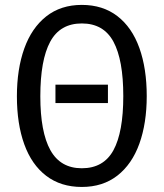

<svg xmlns="http://www.w3.org/2000/svg" viewBox="-20 -737 655 769"><path d="M307.7 11.8Q223.6 11.8 165.1 -32.8Q106.7 -77.4 77.2 -159.2Q47.7 -241 47.7 -351.3Q47.7 -460 77.2 -542.6Q106.7 -625.1 165.1 -671.3Q223.6 -717.4 307.7 -717.4Q391.8 -717.4 450.3 -672.3Q508.7 -627.2 538.2 -544.9Q567.7 -462.6 567.7 -352.3Q567.7 -243.6 538.2 -161.5Q508.7 -79.5 450.3 -33.8Q391.8 11.8 307.7 11.8ZM307.7 -643.1Q220.5 -643.1 181 -569.7Q141.5 -496.4 141.5 -351.3Q141.5 -208.2 181.8 -135.6Q222.1 -63.1 307.7 -63.1Q394.9 -63.1 434.4 -135.4Q473.8 -207.7 473.8 -352.3Q473.8 -496.9 434.4 -570Q394.9 -643.1 307.7 -643.1ZM412.3 -397.9V-324.1H202.1V-397.9Z"/></svg>

Font: Fira Code Fixed
Style: Regular
Weight: 400
Monospace: yes
Designer: Carrois Corporate, Edenspiekermann AG, Nikita Prokopov
Foundry: Carrois Corporate, Edenspiekermann AG, Nikita Prokopov
Version: Version 5.002